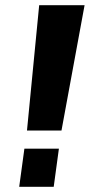

<svg xmlns="http://www.w3.org/2000/svg" viewBox="-20 -720 357 740"><path d="M306 -700 217 -217H84L131 -700ZM207 -147 187 0H54L74 -147Z"/></svg>

Font: Pathway Extreme 28pt
Style: Bold Italic
Weight: 700
Italic angle: -8°
Designer: Eduardo Rodriguez Tunni
Foundry: Eduardo Rodriguez Tunni
Version: Version 1.001;gftools[0.9.26]